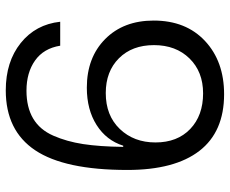

<svg xmlns="http://www.w3.org/2000/svg" viewBox="-84 -686 778 649"><g transform="rotate(90 304.5 -361.0)"><path d="M298 -730Q425 -730 489.5 -646.5Q554 -563 554 -403Q554 -191 487.5 -91.5Q421 8 285 8Q188 8 125 -42.5Q62 -93 53 -176H134Q143 -120 184 -91Q225 -62 286 -62Q342 -62 380 -84.5Q418 -107 438 -152.5Q458 -198 466.5 -253.5Q475 -309 476 -389H472Q454 -332 402 -299Q350 -266 276 -266Q174 -266 111.5 -328Q49 -390 49 -492Q49 -601 118 -665.5Q187 -730 298 -730ZM295 -659Q222 -659 177 -613Q132 -567 132 -493Q132 -419 176.5 -374.5Q221 -330 294 -330Q370 -330 415.5 -377.5Q461 -425 461 -498Q461 -572 415.5 -615.5Q370 -659 295 -659Z"/></g></svg>

Font: Mona Sans
Style: Regular
Weight: 400
Designer: Deni Anggara
Foundry: GitHub
Version: Version 2.000;Glyphs 3.2.3 (3260)